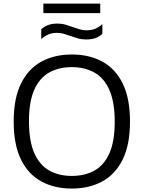

<svg xmlns="http://www.w3.org/2000/svg" viewBox="-20 -1058 814 1087"><path d="M386.5 9.5Q288 9.5 214 -30.8Q140 -71 98.8 -154.8Q57.5 -238.5 57.5 -370Q57.5 -501.5 99 -585.2Q140.5 -669 214.5 -709.2Q288.5 -749.5 386.5 -749.5Q485.5 -749.5 559.5 -709.2Q633.5 -669 674.8 -585Q716 -501 716 -370Q716 -239 674.5 -155Q633 -71 558.8 -30.8Q484.5 9.5 386.5 9.5ZM386.5 -62Q460 -62 514.5 -92.2Q569 -122.5 599.2 -189.8Q629.5 -257 629.5 -367.5Q629.5 -480.5 599.2 -548.8Q569 -617 514.2 -647.5Q459.5 -678 386.5 -678Q314 -678 259.2 -647.8Q204.5 -617.5 174.2 -550.2Q144 -483 144 -372.5Q144 -259.5 174.2 -191.2Q204.5 -123 259 -92.5Q313.5 -62 386.5 -62ZM467.5 -834.5Q442.5 -834.5 420.8 -840.8Q399 -847 378.5 -854.5Q360 -861 341.8 -866.5Q323.5 -872 304 -872Q275.5 -872 254.5 -863.2Q233.5 -854.5 213.5 -837V-892Q230.5 -908 252.5 -916.2Q274.5 -924.5 305.5 -924.5Q330.5 -924.5 352.2 -918Q374 -911.5 394.5 -904Q413 -897.5 431.2 -892Q449.5 -886.5 469 -886.5Q497.5 -886.5 518.5 -895Q539.5 -903.5 559.5 -921.5V-866.5Q543 -850.5 520.8 -842.5Q498.5 -834.5 467.5 -834.5ZM225.5 -983.5V-1037.5H547.5V-983.5Z"/></svg>

Font: Encode Sans SC SemiExpanded
Style: Regular
Weight: 400
Width: 6
Designer: Multiple Designers
Foundry: Impallari Type
Version: Version 3.002